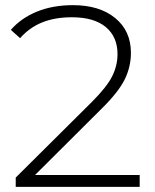

<svg xmlns="http://www.w3.org/2000/svg" viewBox="-20 -725 603 745"><path d="M522 -46V0H41V-36L337 -330Q395 -388 415.5 -429.5Q436 -471 436 -515Q436 -582 390.5 -620Q345 -658 259 -658Q193 -658 143.5 -638Q94 -618 58 -577L22 -609Q62 -655 123.5 -680Q185 -705 263 -705Q366 -705 427 -655Q488 -605 488 -520Q488 -466 464 -417Q440 -368 374 -303L116 -46Z"/></svg>

Font: Idrija Light
Style: Regular
Weight: 300
Designer: Julieta Ulanovsky
Foundry: Julieta Ulanovsky
Version: Version 7.200